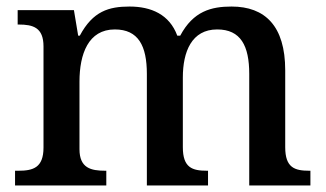

<svg xmlns="http://www.w3.org/2000/svg" viewBox="-20 -567 996 587"><path d="M26 0H305V-45H302C258 -45 223 -53 223 -111V-317C223 -402 250 -477 331 -477C403 -477 429 -427 429 -341V0H616V-45H613C568 -45 539 -54 539 -117V-330C539 -409 566 -477 644 -477C716 -477 742 -427 742 -341V0H929V-45H926C881 -45 852 -54 852 -117V-352C852 -488 790 -547 688 -547C626 -547 571 -533 531 -458H522C498 -523 442 -547 376 -547C313 -547 264 -533 224 -458H219L206 -536H34V-492H37C81 -492 113 -483 113 -425V-116C113 -54 81 -45 36 -45H26Z"/></svg>

Font: Noto Serif Yezidi Medium
Style: Regular
Weight: 500
Designer: Dalton Maag Ltd
Foundry: Dalton Maag Ltd
Version: Version 1.001